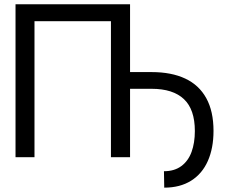

<svg xmlns="http://www.w3.org/2000/svg" viewBox="-20 -727 1082 888"><path d="M581.5 0H493.1V-629.1H139.5V0H51.8V-707.2H581.5ZM580.1 -393.6H681.6Q772.8 -393.6 836.7 -363.6Q900.6 -333.6 934 -273Q967.5 -212.4 967.5 -121.5Q967.5 -41.8 941.3 17.4Q915.1 76.7 863.8 108.8Q812.5 140.9 739.6 140.9L738.3 64.9Q786.6 64.9 818.7 41.1Q850.8 17.3 866 -24.5Q881.2 -66.3 881.2 -120.9Q881.2 -221 830.6 -268.6Q780 -316.3 681.6 -316.3H580.1Z"/></svg>

Font: Pretendard Variable
Style: Regular
Weight: 400
Designer: Base glyphs from Inter by Rasmus Andersson; Hangul glyphs from Noto Sans CJK(Source Han Sans) by Jang Soo-young and Kang
Foundry: Kil Hyung-jin
Version: Version 1.100;FEAKit 1.0